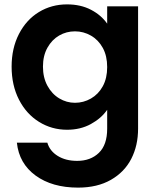

<svg xmlns="http://www.w3.org/2000/svg" viewBox="-20 -583 718 876"><path d="M286 -563Q348 -563 395 -538.5Q442 -514 469 -475V-554H610V4Q610 81 579 141.5Q548 202 486 237.5Q424 273 336 273Q218 273 142.5 218Q67 163 57 68H196Q207 106 243.5 128.5Q280 151 332 151Q393 151 431 114.5Q469 78 469 4V-82Q442 -43 394.5 -17Q347 9 286 9Q216 9 158 -27Q100 -63 66.5 -128.5Q33 -194 33 -279Q33 -363 66.5 -428Q100 -493 157.5 -528Q215 -563 286 -563ZM469 -277Q469 -328 449 -364.5Q429 -401 395 -420.5Q361 -440 322 -440Q283 -440 250 -421Q217 -402 196.5 -365.5Q176 -329 176 -279Q176 -229 196.5 -191.5Q217 -154 250.5 -134Q284 -114 322 -114Q361 -114 395 -133.5Q429 -153 449 -189.5Q469 -226 469 -277Z"/></svg>

Font: MSTAGE SemiBold
Style: Regular
Weight: 600
Designer: Ninad Kale (Devanagari), Jonny Pinhorn (Latin)
Foundry: Indian Type Foundry
Version: 4.004